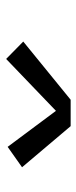

<svg xmlns="http://www.w3.org/2000/svg" viewBox="172 -896 255 640"><g transform="rotate(90 300.0 -576.5)"><path d="M177 -469 119 -526 313 -684H401L538 -522L470 -474L350 -635Z"/></g></svg>

Font: Iosevka SS04 Extended
Style: Italic
Weight: 400
Width: 7
Italic angle: -9°
Monospace: yes
Designer: Belleve Invis
Foundry: Belleve Invis
Version: Version 19.0.0; ttfautohint (v1.8.4)